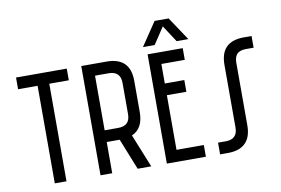

<svg xmlns="http://www.w3.org/2000/svg" viewBox="-88 -1030 1730 1183"><g transform="rotate(-10 777.0 -439.0)"><path d="M359.4 -683.6Q359.4 -665 359.4 -610.4Q329.1 -610.4 237.3 -610.4Q237.3 -458 237.3 0Q218.8 0 164.1 0Q164.1 -152.3 164.1 -610.4Q133.8 -610.4 42 -610.4Q42 -628.9 42 -683.6Q121.1 -683.6 359.4 -683.6Z M608.4 -683.6Q755.9 -683.6 755.9 -537.1Q755.9 -471.7 755.9 -341.8Q755.9 -239.3 683.6 -208Q711.9 -138.7 767.6 0Q746.1 0 682.6 0Q663.1 -48.8 604.5 -195.3Q584 -195.3 523.4 -195.3Q523.4 -146.5 523.4 0Q504.9 0 450.2 0Q450.2 -25.4 450.2 -62.5Q450.2 -174.8 450.2 -398.4Q450.2 -469.7 450.2 -683.6Q490.2 -683.6 608.4 -683.6ZM523.4 -610.4Q523.4 -524.4 523.4 -268.6Q544.9 -268.6 608.4 -268.6Q682.6 -268.6 682.6 -341.8Q682.6 -407.2 682.6 -537.1Q682.6 -610.4 608.4 -610.4Q580.1 -610.4 523.4 -610.4Z M1085 -683.6Q1085 -665 1085 -610.4Q1048.8 -610.4 938.5 -610.4Q938.5 -580.1 938.5 -488.3Q968.8 -488.3 1060.5 -488.3Q1060.5 -469.7 1060.5 -415Q1030.3 -415 938.5 -415Q938.5 -329.1 938.5 -73.2Q981.4 -73.2 1109.4 -73.2Q1109.4 -54.7 1109.4 0Q1047.9 0 865.2 0Q865.2 -25.4 865.2 -62.5Q865.2 -174.8 865.2 -398.4Q865.2 -469.7 865.2 -683.6Q919.9 -683.6 1085 -683.6ZM844.7 -732.4Q870.1 -769.5 943.4 -878.9Q964.8 -878.9 1031.2 -878.9Q1055.7 -842.8 1128.9 -732.4Q1111.3 -732.4 1055.7 -732.4Q1039.1 -758.8 987.3 -836.9Q969.7 -811.5 918 -732.4Q900.4 -732.4 844.7 -732.4Z M1320.3 -536.1Q1320.3 -610.4 1356.4 -646.5Q1393.6 -683.6 1466.8 -683.6Q1483.4 -683.6 1515.6 -683.6Q1515.6 -659.2 1515.6 -610.4Q1500 -610.4 1466.8 -610.4Q1430.7 -610.4 1412.1 -592.8Q1394.5 -574.2 1394.5 -537.1Q1394.5 -407.2 1394.5 -146.5Q1394.5 -73.2 1357.4 -36.1Q1320.3 1 1247.1 1Q1230.5 1 1198.2 1Q1198.2 -11.7 1198.2 -36.1Q1198.2 -42 1198.2 -50.8Q1198.2 -59.6 1198.2 -72.3Q1214.8 -72.3 1247.1 -72.3Q1284.2 -72.3 1301.8 -90.8Q1320.3 -108.4 1320.3 -145.5Q1320.3 -275.4 1320.3 -536.1Z"/></g></svg>

Font: ZAANS 2018
Style: Regular
Weight: 400
Designer: Counter Creatives
Version: Version 1.0 - 24-01-18